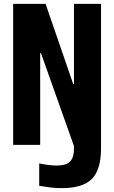

<svg xmlns="http://www.w3.org/2000/svg" viewBox="-20 -750 590 994"><path d="M299 224Q268 224 240.5 220.5Q213 217 183 212V96Q206 101 230 104Q254 107 273 107Q322 107 342.5 86.5Q363 66 363 17V-86L397 102L192 -475H188V0H48V-730H216L359 -315H363V-730H503V17Q503 128 456 176Q409 224 299 224Z"/></svg>

Font: M PLUS Code Latin SemiExpanded
Style: Bold
Weight: 700
Width: 6
Designer: Coji Morishita
Foundry: UNDERFOREST DESIGN
Version: Version 1.002; ttfautohint (v1.8.3)